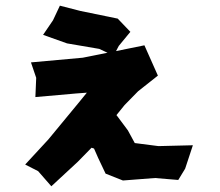

<svg xmlns="http://www.w3.org/2000/svg" viewBox="-20 -608 782 681"><path d="M89.8 -386.7 108.4 -332 105.5 -263.7 249 -276.4 288.1 -279.3 257.8 -242.2 151.4 -113.3 69.3 -24.4 115.2 -1 162.1 52.7 255.9 -34.2 304.7 -84 313.5 -81.1 328.1 -47.9 354.5 7.8 416 32.2 529.3 23.4 612.3 30.3 636.7 -9.8 664.1 -92.8 542 -89.8 458 -100.6 433.6 -145.5 393.6 -199.2H392.6L421.9 -235.4L469.7 -284.2L540 -339.8L492.2 -447.3L391.6 -426.8L401.4 -445.3L442.4 -495.1L397.5 -542L264.6 -569.3L192.4 -587.9L168 -536.1L132.8 -484.4L217.8 -454.1L332 -434.6L361.3 -420.9L273.4 -403.3Z"/></svg>

Font: MaokenAssortedSans-Lite
Style: Lite
Weight: 400
Version: Version 1.400